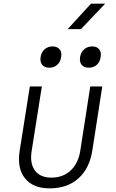

<svg xmlns="http://www.w3.org/2000/svg" viewBox="-20 -1025 640 1055"><path d="M253 10Q161 10 117 -45.5Q73 -101 88 -196L144 -550H210L154 -196Q143 -127 172 -88Q201 -49 263 -49Q326 -49 368 -88Q410 -127 421 -196L476 -550H542L487 -196Q471 -98 410 -44Q349 10 253 10ZM468 -653Q442 -653 429 -668.5Q416 -684 420 -711Q424 -738 442.5 -754Q461 -770 487 -770Q512 -770 525 -754Q538 -738 533 -711Q529 -684 511.5 -668.5Q494 -653 468 -653ZM251 -653Q225 -653 212 -668.5Q199 -684 203 -711Q207 -738 225 -754Q243 -770 269 -770Q294 -770 307.5 -754Q321 -738 316 -711Q312 -684 294 -668.5Q276 -653 251 -653ZM352 -865 480 -1005H558L425 -865Z"/></svg>

Font: JetBrains Mono NL ExtraLight
Style: Italic
Weight: 200
Italic angle: -9°
Monospace: yes
Designer: Philipp Nurullin, Konstantin Bulenkov
Foundry: JetBrains
Version: Version 2.305; ttfautohint (v1.8.4.7-5d5b)